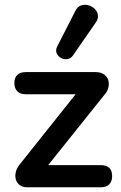

<svg xmlns="http://www.w3.org/2000/svg" viewBox="-20 -795 514 815"><path d="M95 0Q76 0 63.5 -9.5Q51 -19 47 -34Q43 -49 47.5 -66.5Q52 -84 66 -100L325 -425V-395H89Q66 -395 53.5 -407.5Q41 -420 41 -442Q41 -465 53.5 -477Q66 -489 89 -489H385Q407 -489 421 -479.5Q435 -470 439.5 -455Q444 -440 440 -423Q436 -406 422 -391L158 -61V-94H408Q456 -94 456 -47Q456 -25 443.5 -12.5Q431 0 408 0ZM290 -560Q280 -546 266 -544Q252 -542 239 -549Q226 -556 220.5 -569Q215 -582 223 -598L299 -747Q308 -766 323 -771.5Q338 -777 354 -773Q370 -769 381.5 -758Q393 -747 395.5 -731.5Q398 -716 387 -700Z"/></svg>

Font: Nunito ExtraLight
Style: Regular
Weight: 200
Designer: Vernon Adams
Foundry: Vernon Adams
Version: Version 3.602